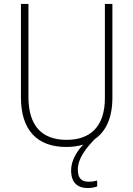

<svg xmlns="http://www.w3.org/2000/svg" viewBox="-20 -734 674 972"><path d="M374 125C374 67 416 16 459 -29C516 -68 549 -137 549 -240V-714H511V-237C511 -92 436 -26 317 -26C194 -26 124 -95 124 -243V-714H86V-241C86 -75 168 10 316 10C347 10 376 6 401 -2C365 37 340 82 340 129C340 191 373 218 424 218C444 218 460 214 472 210V180C462 183 446 186 428 186C392 186 374 167 374 125Z"/></svg>

Font: Noto Sans Malayalam SemiCondensed ExtraLight
Style: Regular
Weight: 200
Width: 4
Designer: Jelle Bosma - Monotype Design Team
Foundry: Monotype Imaging Inc.
Version: Version 2.104